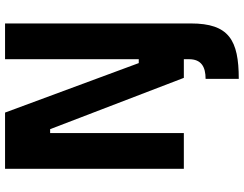

<svg xmlns="http://www.w3.org/2000/svg" viewBox="-120 -610 942 741"><g transform="rotate(-90 350.5 -239.0)"><path d="M70 0H208V-516H223L421 0H493V20C493 67 464 84 417 84V212C567 212 631 174 631 27V-165V-690H493V-174H478L287 -690H70Z"/></g></svg>

Font: TitilliumText22L
Style: 999 wt
Weight: 900
Designer: Campivisivi
Foundry: Campivisivi
Version: 1.000